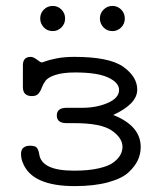

<svg xmlns="http://www.w3.org/2000/svg" viewBox="-20 -631 565 655"><path d="M51.8 -106Q51.8 -121.1 60.3 -127.4Q68.8 -133.8 80.1 -133.8H84Q101.1 -133.8 106.4 -126Q111.8 -118.2 113.8 -105Q121.6 -48.8 231.9 -48.8H233.9Q282.7 -48.8 317.4 -56.9Q352.1 -64.9 368.4 -77.9Q384.8 -90.8 391.4 -104Q397.9 -117.2 397.9 -129.9Q397.9 -160.6 361.1 -185.8Q324.2 -210.9 233.9 -210.9H207Q173.8 -210.9 173.8 -237.1Q173.8 -263.2 207 -263.2H259.8Q309.6 -263.2 347.9 -280Q386.2 -296.9 386.2 -324.2Q386.2 -349.1 349.1 -366.5Q312 -383.8 236.8 -383.8Q194.8 -383.8 169.4 -375.5Q144 -367.2 135.5 -355.7Q127 -344.2 122.6 -332Q118.2 -319.8 111.1 -311.5Q104 -303.2 88.9 -303.2Q58.1 -303.2 58.1 -334V-405.8Q57.1 -436.5 84 -437Q93.8 -437 105.5 -428Q117.2 -418.9 122.1 -418Q125 -418 136.5 -422.4Q147.9 -426.8 173.6 -431.9Q199.2 -437 233.9 -437Q353 -437 400.6 -403.1Q448.2 -369.1 448.2 -325.2Q448.2 -276.4 366.2 -238.8Q460.4 -201.7 460 -128.9Q460 -106 450.4 -85Q440.9 -64 418.5 -43Q396 -22 348.4 -9Q300.8 3.9 234.9 3.9Q88.9 3.9 58.1 -75.2Q51.8 -88.9 51.8 -106ZM117.2 -567.9Q117.2 -585.9 129.6 -598.4Q142.1 -610.8 160.2 -610.8Q177.2 -610.8 189.7 -598.4Q202.1 -585.9 202.1 -567.9Q202.1 -549.8 189.5 -537.4Q176.8 -524.9 160.2 -524.9Q141.1 -524.9 129.2 -537.8Q117.2 -550.8 117.2 -567.9ZM320.8 -567.9Q320.8 -585.9 333.5 -598.4Q346.2 -610.8 363.8 -610.8Q380.9 -610.8 393.3 -598.4Q405.8 -585.9 405.8 -567.9Q405.8 -549.8 393.3 -537.4Q380.9 -524.9 363.8 -524.9Q344.7 -524.9 332.8 -537.8Q320.8 -550.8 320.8 -567.9Z"/></svg>

Font: CMU Typewriter Text
Style: Light
Weight: 200
Version: Version 0.7.0